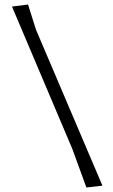

<svg xmlns="http://www.w3.org/2000/svg" viewBox="-20 -729 501 849"><path d="M139 -598 433 92 362 100 300 -70 33 -700 104 -709Z"/></svg>

Font: Alike Angular
Style: Regular
Weight: 400
Designer: Sveta Sebyakina
Foundry: Cyreal (www.cyreal.org)
Version: Version 1.300; ttfautohint (v1.8.4.7-5d5b)